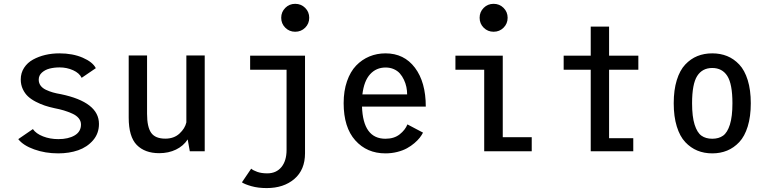

<svg xmlns="http://www.w3.org/2000/svg" viewBox="-20 -791 4030 1004"><path d="M284.5 11Q216.5 11 158.8 -9.8Q101 -30.5 75.5 -63.5L152 -116Q168.5 -92 205 -77.8Q241.5 -63.5 285 -63.5Q337.5 -63.5 370.5 -83Q403.5 -102.5 403.5 -140Q403.5 -158 391.5 -172.8Q379.5 -187.5 357.5 -197.2Q335.5 -207 314 -213.5Q292.5 -220 264 -225.5Q236.5 -231.5 214 -239Q191.5 -246.5 167.2 -259Q143 -271.5 126.5 -286.8Q110 -302 99.2 -325Q88.5 -348 88.5 -375.5Q88.5 -409.5 106 -436.5Q123.5 -463.5 152.8 -479.5Q182 -495.5 217 -503.8Q252 -512 290.5 -512Q360.5 -512 412.8 -489.2Q465 -466.5 481 -434.5L407 -384Q395 -409 362.2 -423.8Q329.5 -438.5 292 -438.5Q263.5 -438.5 239.8 -432.5Q216 -426.5 199.2 -411.5Q182.5 -396.5 182.5 -374.5Q182.5 -357 192.2 -343.5Q202 -330 220 -321.5Q238 -313 256.2 -307.8Q274.5 -302.5 298.5 -298.5Q497.5 -257 497.5 -143Q497.5 -93 466.5 -57.2Q435.5 -21.5 388.5 -5.2Q341.5 11 284.5 11Z M812.5 10Q737.5 10 695.2 -33Q653 -76 653 -176V-501H749V-196Q749 -127 770.5 -96.5Q792 -66 844.5 -66Q890 -66 918.8 -92.8Q947.5 -119.5 954.5 -151V-501H1050.5V0H972.5L961.5 -62Q939 -27.5 900.2 -8.8Q861.5 10 812.5 10Z M1523.5 -625Q1493 -625 1471.8 -646.2Q1450.5 -667.5 1450.5 -698Q1450.5 -728.5 1471.8 -749.8Q1493 -771 1523.5 -771Q1554.5 -771 1575.8 -749.8Q1597 -728.5 1597 -698Q1597 -667.5 1575.8 -646.2Q1554.5 -625 1523.5 -625ZM1575 -500V10.5Q1575 97 1519.2 144.8Q1463.5 192.5 1374.5 192.5Q1329.5 192.5 1294.5 182.5Q1259.5 172.5 1245 162.5L1293.5 91Q1303.5 100 1325.5 107.8Q1347.5 115.5 1377.5 115.5Q1424.5 115.5 1451.5 82.8Q1478.5 50 1478.5 -7V-426.5H1288V-500Z M2192 -97.5Q2185.5 -84.5 2175 -71Q2164.5 -57.5 2147 -42.5Q2129.5 -27.5 2108.2 -15.8Q2087 -4 2057.5 3.5Q2028 11 1995.5 11Q1898.5 11 1837.8 -57Q1777 -125 1777 -251.5Q1777 -315.5 1794.5 -366Q1812 -416.5 1842.2 -448Q1872.5 -479.5 1911.8 -495.8Q1951 -512 1996 -512Q2093 -512 2149.8 -436.8Q2206.5 -361.5 2206.5 -233.5H1873Q1878.5 -65.5 1995.5 -65.5Q2041 -65.5 2070 -88.5Q2099 -111.5 2110.5 -140.5ZM1996.5 -438Q1947.5 -438 1915.5 -403Q1883.5 -368 1875 -297.5H2109Q2109 -317 2105 -336.2Q2101 -355.5 2092.2 -374Q2083.5 -392.5 2071 -406.8Q2058.5 -421 2039.2 -429.5Q2020 -438 1996.5 -438Z M2561 -625Q2530.5 -625 2509.2 -646.2Q2488 -667.5 2488 -698Q2488 -728.5 2509.2 -749.8Q2530.5 -771 2561 -771Q2592 -771 2613.2 -749.8Q2634.5 -728.5 2634.5 -698Q2634.5 -667.5 2613.2 -646.2Q2592 -625 2561 -625ZM2609 -73.5H2760.5V0H2512V-426.5H2361.5V-500H2609Z M3165 -68.5H3291.5V0H3069V-426.5H2927.5V-500H3069V-652H3165V-500H3318V-426.5H3165Z M3782.2 -3.5Q3747 11 3704.5 11Q3662 11 3626.8 -3.5Q3591.5 -18 3563.2 -48Q3535 -78 3519 -129.8Q3503 -181.5 3503 -251Q3503 -320.5 3519 -372Q3535 -423.5 3563.2 -453.5Q3591.5 -483.5 3626.8 -497.8Q3662 -512 3704.5 -512Q3747 -512 3782.2 -497.8Q3817.5 -483.5 3845.8 -453.5Q3874 -423.5 3890 -372Q3906 -320.5 3906 -251Q3906 -181.5 3890 -129.8Q3874 -78 3845.8 -48Q3817.5 -18 3782.2 -3.5ZM3810 -251Q3810 -352 3783.2 -393.8Q3756.5 -435.5 3704.5 -435.5Q3652.5 -435.5 3625.8 -393.8Q3599 -352 3599 -251Q3599 -181.5 3612.2 -139.5Q3625.5 -97.5 3648 -81.5Q3670.5 -65.5 3704.5 -65.5Q3738.5 -65.5 3761 -81.5Q3783.5 -97.5 3796.8 -139.5Q3810 -181.5 3810 -251Z"/></svg>

Font: League Mono Narrow
Style: Regular
Weight: 400
Width: 3
Designer: Tyler Finck
Foundry: The League of Moveable Type / Tyler Finck
Version: Version 2.210